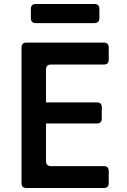

<svg xmlns="http://www.w3.org/2000/svg" viewBox="-20 -944 640 964"><path d="M113 0Q88 0 88 -25V-705Q88 -730 113 -730H501Q526 -730 526 -705V-645Q526 -620 501 -620H236Q211 -620 211 -595V-430H466Q491 -430 491 -406V-349Q491 -324 466 -324H211V-135Q211 -110 236 -110H501Q526 -110 526 -85V-25Q526 0 501 0ZM160 -828Q135 -828 135 -853V-899Q135 -924 160 -924H454Q479 -924 479 -899V-853Q479 -828 454 -828Z"/></svg>

Font: Pitagon Sans Mono
Style: Bold
Weight: 700
Monospace: yes
Designer: Travis Tran
Foundry: Pitagon
Version: Version 1.001; ttfautohint (v1.8.4.7-5d5b);gftools[0.9.26]